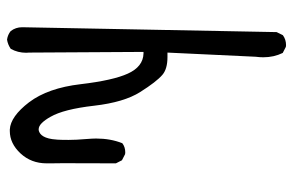

<svg xmlns="http://www.w3.org/2000/svg" viewBox="-162 -670 825 540"><g transform="rotate(90 250.0 -400.5)"><path d="M439.5 -165.5 439.9 -314.5 431.2 -331.5 414.1 -340.3Q411.6 -340.8 409.2 -340.8Q394 -340.8 383.3 -332.5Q370.1 -299.3 370.1 -258.8Q370.1 -249 371.6 -230Q374 -203.1 374 -181.6Q374 -160.2 373.3 -150.4Q372.6 -140.6 371.8 -135.5Q371.1 -130.4 369.9 -125.7Q368.7 -121.1 367.2 -117.2Q361.8 -103.5 352.1 -99.1Q348.1 -97.2 344.7 -97.2Q335.4 -97.2 326.7 -106Q317.9 -114.7 309.1 -130.4Q287.6 -167.5 277.8 -253.4Q268.1 -337.4 239.3 -382.8Q210.4 -428.7 190.9 -445.3Q174.3 -459.5 141.1 -459.5Q137.2 -459.5 128.4 -459.5L140.1 -707.5Q141.6 -718.8 141.6 -729Q141.6 -758.8 129.4 -783.7L112.3 -792.5Q109.9 -793 107.4 -793Q91.8 -793 79.6 -784.2L70.8 -766.6L57.1 -50.8Q57.1 -32.7 67.9 -18.6Q78.1 -10.3 91.8 -8.3Q105.5 -10.3 117.7 -18.6Q128.9 -38.1 128.9 -62.5Q128.9 -66.4 128.4 -69.8L126.5 -392.1H130.9Q168 -391.1 187.5 -348.1Q206.5 -306.6 217.3 -215.1Q228 -123.5 268.1 -70.3Q308.1 -18.1 344.7 -16.1Q347.2 -16.1 349.1 -16.1Q383.8 -16.1 411.9 -46.1Q439.9 -76.2 439.9 -119.6Q439.9 -122.6 439.9 -131.3Q439.5 -140.1 439.5 -165.5Z"/></g></svg>

Font: Bakudai
Style: Light
Weight: 300
Version: Version 1.48